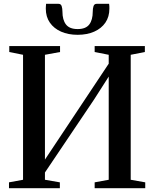

<svg xmlns="http://www.w3.org/2000/svg" viewBox="-20 -984 807 1004"><path d="M27 0V-30.5L100.5 -44V-697.5L28.5 -712V-743H294V-712L215 -697.5V-149.5L304.5 -284L548.5 -651V-697.5L475 -712V-743H737.5V-712L663.5 -697.5V-44L739.5 -30.5V0H475V-30.5L548.5 -44V-583.5L471.5 -463L215 -82V-44L293 -30.5V0ZM286 -964Q298.5 -964 302.5 -951.8Q306.5 -939.5 306.5 -923Q306.5 -880 325 -856Q343.5 -832 386 -832Q428.5 -832 446.8 -856Q465 -880 465 -923Q465 -939.5 469 -951.8Q473 -964 485.5 -964H550.5Q551.5 -958 551.8 -951.8Q552 -945.5 552 -939Q552 -896 531 -865.5Q510 -835 472.5 -818.5Q435 -802 386 -802Q337 -802 299.5 -818.5Q262 -835 240.8 -865.5Q219.5 -896 219.5 -939Q219.5 -945.5 220 -951.8Q220.5 -958 221 -964Z"/></svg>

Font: Merriweather 96pt Medium
Style: Regular
Weight: 500
Version: Version 2.100